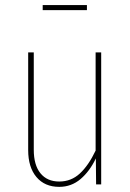

<svg xmlns="http://www.w3.org/2000/svg" viewBox="-20 -725 513 755"><path d="M321.8 -685.1H147.9V-705.1H321.8ZM377.9 -519V0H357.9L356.9 -102.1Q333 -51.8 296.9 -21Q260.7 9.8 212.9 9.8Q155.8 9.8 123.3 -28.8Q90.8 -67.4 90.8 -134.8V-519H112.8V-136.2Q112.8 -75.7 139.2 -43.5Q165.5 -11.2 212.9 -11.2Q259.8 -11.2 293.9 -42.7Q328.1 -74.2 356 -132.8V-519Z"/></svg>

Font: Fira Sans Compressed Thin
Style: Regular
Weight: 100
Width: 1
Designer: Carrois Corporate & Edenspiekermann AG
Foundry: Carrois Corporate GbR & Edenspiekermann AG
Version: Version 4.203;PS 004.203;hotconv 1.0.88;makeotf.lib2.5.64775